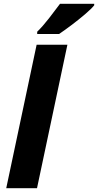

<svg xmlns="http://www.w3.org/2000/svg" viewBox="-20 -997 519 1017"><path d="M13 0 174 -760H337L176 0ZM177 -817H293Q320 -835 358.5 -864Q397 -893 431 -922Q465 -951 479 -969V-977H298Q272 -942 239 -899.5Q206 -857 177 -829Z"/></svg>

Font: Noto Sans Display Extra
Style: Italic
Weight: 800
Italic angle: -12°
Designer: Monotype Design Team
Foundry: Monotype Imaging Inc.
Version: Version 1.900